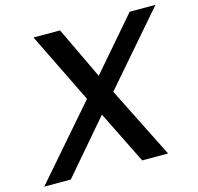

<svg xmlns="http://www.w3.org/2000/svg" viewBox="-107 -852 998 966"><g transform="rotate(-15 392.0 -369.5)"><path d="M6.8 0 329.1 -371.1 148.9 -738.8H287.1L416 -467.8L649.9 -738.8H784.2L465.8 -371.1L651.9 0H517.1L380.9 -274.9L145 0Z"/></g></svg>

Font: Involve SemiBold Oblique
Style: Italic
Weight: 600
Italic angle: -10.5°
Designer: Stefan Peev
Foundry: Context Ltd.
Version: Version 1.001